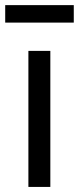

<svg xmlns="http://www.w3.org/2000/svg" viewBox="-40 -736 310 756"><path d="M71.8 0V-535.6H158.2V0ZM250.5 -715.8V-647H-19.5V-715.8Z"/></svg>

Font: Inter 20pt
Style: Regular
Weight: 400
Version: Version 4.001;git-66647c0bb